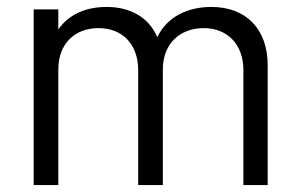

<svg xmlns="http://www.w3.org/2000/svg" viewBox="-20 -533 864 553"><path d="M589 -513C522 -513 462 -486 433 -426C409 -482 357 -513 287 -513C228 -513 178 -492 148 -448V-506H77V0H148V-333C148 -406 194 -452 264 -452C333 -452 378 -405 378 -331V0H449V-333C449 -406 497 -452 567 -452C635 -452 681 -405 681 -331V0H751V-345C751 -450 688 -513 589 -513Z"/></svg>

Font: Arthouse Owned
Style: Regular
Weight: 400
Designer: Jeremy Tribby
Foundry: Tribby Type
Version: Version 1.000;PS 001.000;hotconv 1.0.88;makeotf.lib2.5.64775